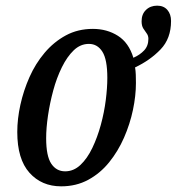

<svg xmlns="http://www.w3.org/2000/svg" viewBox="-20 -648 624 678"><path d="M196 10Q127 10 84 -38Q41 -86 41 -182Q41 -228 52 -278Q63 -328 84 -375.5Q105 -423 137.5 -461.5Q170 -500 212.5 -523Q255 -546 308 -546Q358 -546 396.5 -521.5Q435 -497 451 -444Q474 -454 489 -470Q504 -486 504 -511Q504 -522 498 -530Q492 -538 486 -547.5Q480 -557 480 -573Q480 -598 495.5 -613Q511 -628 535 -628Q558 -628 571 -613Q584 -598 584 -574Q584 -512 547 -473.5Q510 -435 457 -410Q459 -398 459.5 -384Q460 -370 460 -355Q460 -310 449.5 -260Q439 -210 418 -162Q397 -114 365.5 -75Q334 -36 291.5 -13Q249 10 196 10ZM210 -43Q240 -43 264 -65.5Q288 -88 306 -125.5Q324 -163 336 -207Q348 -251 353.5 -294.5Q359 -338 359 -373Q359 -438 341.5 -465.5Q324 -493 294 -493Q264 -493 240.5 -470.5Q217 -448 198.5 -410.5Q180 -373 168 -328.5Q156 -284 149.5 -240Q143 -196 143 -160Q143 -97 161 -70Q179 -43 210 -43Z"/></svg>

Font: Noto Serif ExtraCondensed Medium
Style: Italic
Weight: 500
Width: 2
Italic angle: -12°
Designer: Monotype Design Team
Foundry: Monotype Imaging Inc.
Version: Version 2.013; ttfautohint (v1.8.4.7-5d5b)